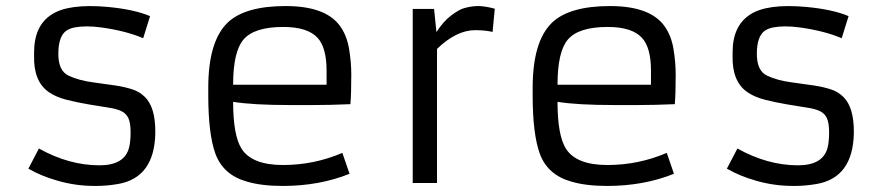

<svg xmlns="http://www.w3.org/2000/svg" viewBox="-20 -611 2955 641"><path d="M109.9 -115.2Q210.4 -59.1 312 -59.1Q396.5 -59.1 411.1 -119.1Q416 -139.6 416 -169.2Q416 -198.7 409.2 -215.1Q402.3 -231.4 386.2 -239.5Q370.1 -247.6 343.5 -251.5Q316.9 -255.4 275.9 -262.5Q234.9 -269.5 200.7 -278.3Q166.5 -287.1 142.6 -303.7Q91.8 -339.4 93.8 -423.8V-436Q93.8 -524.9 152.3 -562.5Q209 -599.6 339.4 -587.9Q428.2 -579.6 481 -557.1L458 -483.4Q399.4 -508.3 317.4 -519.5Q292 -522.9 269.8 -522.9Q247.6 -522.9 229.5 -519.5Q211.4 -516.1 199.2 -506.8Q175.8 -487.8 174.8 -436Q173.3 -375 209 -358.4Q243.2 -342.3 290 -336.2Q336.9 -330.1 366.7 -325.4Q396.5 -320.8 420.9 -313Q445.3 -305.2 462.9 -288.1Q499.5 -253.4 498.5 -167.5Q496.1 -17.6 373.5 3.4Q336.4 9.8 299.3 9.8Q262.2 9.8 231.2 5.1Q200.2 0.5 171.9 -7.8Q118.2 -22.9 74.7 -47.9Z M1147 -30.8Q1045.9 9.8 923.8 9.8Q853 9.8 803.7 -4.9Q725.1 -27.3 699.2 -97.7Q675.3 -163.6 675.3 -293V-317.9Q675.3 -472.7 739.7 -535.2Q797.9 -590.8 933.6 -590.8Q1065.9 -590.8 1114.3 -525.4Q1137.7 -493.7 1145.3 -448.5Q1152.8 -403.3 1152.8 -362.3Q1152.8 -298.3 1149.9 -263.2Q1081.1 -260.3 1026.4 -260.3Q1026.4 -260.3 947.8 -260.3Q824.7 -260.3 758.3 -271Q758.3 -158.7 786.6 -114.3Q821.3 -60.1 924.8 -60.1Q1028.3 -60.1 1123 -100.6ZM1070.3 -328.1V-375Q1070.3 -451.7 1040.5 -484.4Q1007.3 -521 925.8 -521Q828.1 -521 792.5 -478.5Q758.3 -438 758.3 -328.1Z M1566.4 -510.3Q1503.9 -510.3 1439 -447.8V0H1357.9V-581.1H1429.2L1437 -503.9Q1460 -539.6 1486.6 -559.6Q1513.2 -579.6 1530.3 -584Q1554.7 -590.8 1576.7 -590.8Q1598.6 -590.8 1631.8 -582L1624.5 -504.4Q1599.6 -510.3 1566.4 -510.3Z M2230 -30.8Q2128.9 9.8 2006.8 9.8Q1936 9.8 1886.7 -4.9Q1808.1 -27.3 1782.2 -97.7Q1758.3 -163.6 1758.3 -293V-317.9Q1758.3 -472.7 1822.8 -535.2Q1880.9 -590.8 2016.6 -590.8Q2148.9 -590.8 2197.3 -525.4Q2220.7 -493.7 2228.3 -448.5Q2235.8 -403.3 2235.8 -362.3Q2235.8 -298.3 2232.9 -263.2Q2164.1 -260.3 2109.4 -260.3Q2109.4 -260.3 2030.8 -260.3Q1907.7 -260.3 1841.3 -271Q1841.3 -158.7 1869.6 -114.3Q1904.3 -60.1 2007.8 -60.1Q2111.3 -60.1 2206.1 -100.6ZM2153.3 -328.1V-375Q2153.3 -451.7 2123.5 -484.4Q2090.3 -521 2008.8 -521Q1911.1 -521 1875.5 -478.5Q1841.3 -438 1841.3 -328.1Z M2441.9 -115.2Q2542.5 -59.1 2644 -59.1Q2728.5 -59.1 2743.2 -119.1Q2748 -139.6 2748 -169.2Q2748 -198.7 2741.2 -215.1Q2734.4 -231.4 2718.3 -239.5Q2702.1 -247.6 2675.5 -251.5Q2648.9 -255.4 2607.9 -262.5Q2566.9 -269.5 2532.7 -278.3Q2498.5 -287.1 2474.6 -303.7Q2423.8 -339.4 2425.8 -423.8V-436Q2425.8 -524.9 2484.4 -562.5Q2541 -599.6 2671.4 -587.9Q2760.3 -579.6 2813 -557.1L2790 -483.4Q2731.4 -508.3 2649.4 -519.5Q2624 -522.9 2601.8 -522.9Q2579.6 -522.9 2561.5 -519.5Q2543.5 -516.1 2531.2 -506.8Q2507.8 -487.8 2506.8 -436Q2505.4 -375 2541 -358.4Q2575.2 -342.3 2622.1 -336.2Q2668.9 -330.1 2698.7 -325.4Q2728.5 -320.8 2752.9 -313Q2777.3 -305.2 2794.9 -288.1Q2831.5 -253.4 2830.6 -167.5Q2828.1 -17.6 2705.6 3.4Q2668.5 9.8 2631.3 9.8Q2594.2 9.8 2563.2 5.1Q2532.2 0.5 2503.9 -7.8Q2450.2 -22.9 2406.7 -47.9Z"/></svg>

Font: Armata
Style: Regular
Weight: 400
Designer: Viktoriya Grabowska
Foundry: Viktoriya Grabowska
Version: Version 1.003